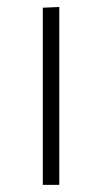

<svg xmlns="http://www.w3.org/2000/svg" viewBox="-20 -516 285 536"><path d="M99.5 0V-494.5L145.5 -496.5V0Z"/></svg>

Font: Commissioner ExtraLight
Style: Regular
Weight: 200
Designer: Kostas Bartsokas
Foundry: Kostas Bartsokas
Version: Version 1.000; ttfautohint (v1.8.3)